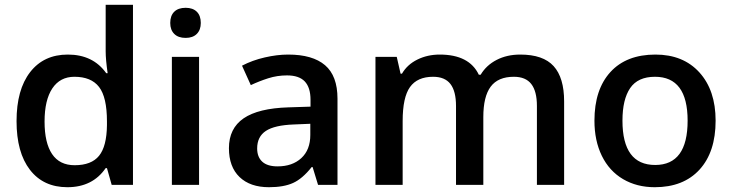

<svg xmlns="http://www.w3.org/2000/svg" viewBox="-20 -780 3089 810"><path d="M264.2 9.8Q163.1 9.8 106.4 -63.5Q49.8 -136.7 49.8 -269Q49.8 -401.9 107.2 -475.8Q164.6 -549.8 266.1 -549.8Q372.6 -549.8 428.2 -471.2H434.1Q425.8 -529.3 425.8 -563V-759.8H541V0H451.2L431.2 -70.8H425.8Q370.6 9.8 264.2 9.8ZM294.9 -83Q365.7 -83 397.9 -122.8Q430.2 -162.6 431.2 -252V-268.1Q431.2 -370.1 397.9 -413.1Q364.7 -456.1 293.9 -456.1Q233.4 -456.1 200.7 -407Q168 -357.9 168 -267.1Q168 -177.2 199.7 -130.1Q231.4 -83 294.9 -83Z M819.8 0H705.1V-540H819.8ZM698.2 -683.1Q698.2 -713.9 715.1 -730.5Q731.9 -747.1 763.2 -747.1Q793.5 -747.1 810.3 -730.5Q827.1 -713.9 827.1 -683.1Q827.1 -653.8 810.3 -637Q793.5 -620.1 763.2 -620.1Q731.9 -620.1 715.1 -637Q698.2 -653.8 698.2 -683.1Z M1321.8 0 1298.8 -75.2H1294.9Q1255.9 -25.9 1216.3 -8.1Q1176.8 9.8 1114.7 9.8Q1035.2 9.8 990.5 -33.2Q945.8 -76.2 945.8 -154.8Q945.8 -238.3 1007.8 -280.8Q1069.8 -323.2 1196.8 -327.1L1290 -330.1V-358.9Q1290 -410.6 1265.9 -436.3Q1241.7 -461.9 1190.9 -461.9Q1149.4 -461.9 1111.3 -449.7Q1073.2 -437.5 1038.1 -420.9L1001 -502.9Q1044.9 -525.9 1097.2 -537.8Q1149.4 -549.8 1195.8 -549.8Q1298.8 -549.8 1351.3 -504.9Q1403.8 -460 1403.8 -363.8V0ZM1150.9 -78.1Q1213.4 -78.1 1251.2 -113Q1289.1 -147.9 1289.1 -210.9V-257.8L1219.7 -254.9Q1138.7 -252 1101.8 -227.8Q1064.9 -203.6 1064.9 -153.8Q1064.9 -117.7 1086.4 -97.9Q1107.9 -78.1 1150.9 -78.1Z M2019 0H1903.8V-333Q1903.8 -395 1880.4 -425.5Q1856.9 -456.1 1807.1 -456.1Q1740.7 -456.1 1709.7 -412.8Q1678.7 -369.6 1678.7 -269V0H1564V-540H1653.8L1669.9 -469.2H1675.8Q1698.2 -507.8 1741 -528.8Q1783.7 -549.8 1835 -549.8Q1959.5 -549.8 2000 -464.8H2007.8Q2031.7 -504.9 2075.2 -527.3Q2118.7 -549.8 2174.8 -549.8Q2271.5 -549.8 2315.7 -501Q2359.9 -452.1 2359.9 -352.1V0H2245.1V-333Q2245.1 -395 2221.4 -425.5Q2197.8 -456.1 2147.9 -456.1Q2081.1 -456.1 2050 -414.3Q2019 -372.6 2019 -286.1Z M2999 -271Q2999 -138.7 2931.2 -64.5Q2863.3 9.8 2742.2 9.8Q2666.5 9.8 2608.4 -24.4Q2550.3 -58.6 2519 -122.6Q2487.8 -186.5 2487.8 -271Q2487.8 -402.3 2555.2 -476.1Q2622.6 -549.8 2745.1 -549.8Q2862.3 -549.8 2930.7 -474.4Q2999 -398.9 2999 -271ZM2606 -271Q2606 -84 2744.1 -84Q2880.9 -84 2880.9 -271Q2880.9 -456.1 2743.2 -456.1Q2670.9 -456.1 2638.4 -408.2Q2606 -360.4 2606 -271Z"/></svg>

Font: f1_44652          
Style: Regular
Weight: 600
Foundry: Ascender Corporation
Version: Version 1.10